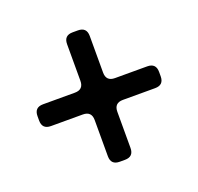

<svg xmlns="http://www.w3.org/2000/svg" viewBox="-108 -799 854 828"><g transform="rotate(-20 319.0 -385.0)"><path d="M266 -128Q266 -88 306 -88H330Q370 -88 370 -128V-294Q370 -334 410 -334H558Q598 -334 598 -374V-394Q598 -434 558 -434H410Q370 -434 370 -474V-642Q370 -682 330 -682H306Q266 -682 266 -642V-474Q266 -434 226 -434H80Q40 -434 40 -394V-374Q40 -334 80 -334H226Q266 -334 266 -294Z"/></g></svg>

Font: WDXL Lubrifont TC
Style: Regular
Weight: 400
Designer: [WDXL Lubrifont] Copyright 2020-2022 (c) NightFurySL2001, Skr-ZERO; [ZCOOL QingKe HuangYou] Copyright 2018-2022 (c) The 
Version: Version 2.001;hotconv 1.1.1;makeotfexe 2.6.0